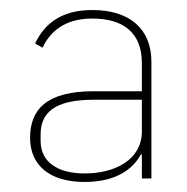

<svg xmlns="http://www.w3.org/2000/svg" viewBox="-20 -730 373 383"><path d="M164 -710C104 -710 69 -684 50 -643L65 -635C84 -676 120 -693 164 -693C227 -693 263 -664 263 -604V-548H167C72 -548 40 -511 40 -455C40 -402 77 -367 149 -367C213 -367 246 -394 261 -422H263V-374H282V-607C282 -672 239 -710 164 -710ZM263 -468C263 -440 250 -419 229 -405C208 -391 180 -384 149 -384C96 -384 61 -406 61 -449V-462C61 -505 89 -531 166 -531H263V-468Z"/></svg>

Font: Plexus Sans Thin
Style: Regular
Weight: 250
Version: Version 2.001;PS 002.001;hotconv 1.0.70;makeotf.lib2.5.58329